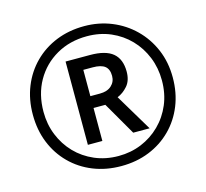

<svg xmlns="http://www.w3.org/2000/svg" viewBox="-105 -844 1043 973"><g transform="rotate(-15 416.0 -357.0)"><path d="M416 10Q336 10 269 -17Q202 -44 152.5 -93.5Q103 -143 76 -210Q49 -277 49 -357Q49 -437 76 -504Q103 -571 152.5 -620.5Q202 -670 269 -697Q336 -724 416 -724Q492 -724 558.5 -697Q625 -670 675.5 -620.5Q726 -571 754.5 -504Q783 -437 783 -357Q783 -277 756 -210Q729 -143 679.5 -93.5Q630 -44 563 -17Q496 10 416 10ZM416 -43Q480 -43 536 -66Q592 -89 635 -131.5Q678 -174 702 -231Q726 -288 726 -357Q726 -422 703 -479Q680 -536 638.5 -579Q597 -622 540.5 -646.5Q484 -671 416 -671Q326 -671 255.5 -630.5Q185 -590 145 -519.5Q105 -449 105 -357Q105 -292 128 -235Q151 -178 192.5 -135Q234 -92 291 -67.5Q348 -43 416 -43ZM279 -138V-575H407Q489 -575 527 -543Q565 -511 565 -446Q565 -399 541 -371.5Q517 -344 487 -332L603 -138H517L417 -311H355V-138ZM405 -373Q444 -373 466 -393Q488 -413 488 -444Q488 -479 468 -495Q448 -511 404 -511H355V-373Z"/></g></svg>

Font: Noto Sans Old Permic
Style: Regular
Weight: 400
Designer: Monotype Design Team
Foundry: Monotype Imaging Inc.
Version: Version 2.001; ttfautohint (v1.8.4.7-5d5b)